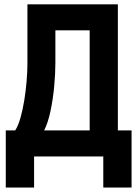

<svg xmlns="http://www.w3.org/2000/svg" viewBox="-20 -713 626 875"><path d="M6.3 141.6V-118.7H49.3Q63 -139.6 73.2 -175.8Q83.5 -211.9 90.6 -255.6Q97.7 -299.3 101.3 -343.5Q105 -387.7 105 -424.3V-693.4H517.1V-118.7H579.6V141.6H450.7V0H135.3V141.6ZM388.7 -118.7V-574.7H232.4V-427.2Q232.4 -379.9 227.1 -320.8Q221.7 -261.7 210.2 -207.3Q198.7 -152.8 181.2 -118.7Z"/></svg>

Font: Cascadia Code PL
Style: Bold
Weight: 700
Monospace: yes
Designer: Aaron Bell
Foundry: Saja Typeworks
Version: Version 2404.023; ttfautohint (v1.8.4)